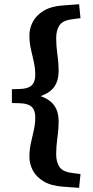

<svg xmlns="http://www.w3.org/2000/svg" viewBox="-20 -763 438 904"><path d="M36 -278V-343L73 -344Q112 -345 129 -361Q146 -377 146 -409.5Q146 -442.5 139 -472.5Q132 -502.5 125.2 -532.8Q118.5 -563 118.5 -596Q118.5 -629.5 134.5 -660.2Q150.5 -691 185.5 -712.2Q220.5 -733.5 277 -737.5L352.5 -743L359 -677.5L317 -672Q275 -666.5 259.8 -643.5Q244.5 -620.5 244.5 -584Q244.5 -546.5 250.2 -506.5Q256 -466.5 256 -428Q256 -384.5 236.2 -355.5Q216.5 -326.5 171.5 -310.5Q216.5 -294 236.2 -265Q256 -236 256 -193.5Q256 -154.5 250.2 -114.5Q244.5 -74.5 244.5 -37Q244.5 -0.5 259.8 22.5Q275 45.5 317 51L359 56.5L352.5 121.5L277 116Q220.5 112 185.5 91Q150.5 70 134.5 39.2Q118.5 8.5 118.5 -24.5Q118.5 -58 125.2 -88.2Q132 -118.5 139 -148.8Q146 -179 146 -212Q146 -244 129 -260Q112 -276 73 -277Z"/></svg>

Font: Newsreader Caption Medium
Style: Regular
Weight: 500
Designer: Hugues Gentile
Foundry: Production Type
Version: Version 1.001